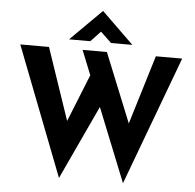

<svg xmlns="http://www.w3.org/2000/svg" viewBox="-63 -1034 1150 1133"><g transform="rotate(5 511.5 -468.0)"><path d="M32 -731H202L359 -269L336 -279L473 -620L540 -421L328 34ZM401 -731H545L726 -284L700 -288L835 -731H991L707 32ZM565 -786 487 -860 521 -870 442 -786H316L501 -970H502L691 -786Z"/></g></svg>

Font: Reem Kufi Fun
Style: Bold
Weight: 700
Designer: Khaled Hosny
Version: Version 1.005